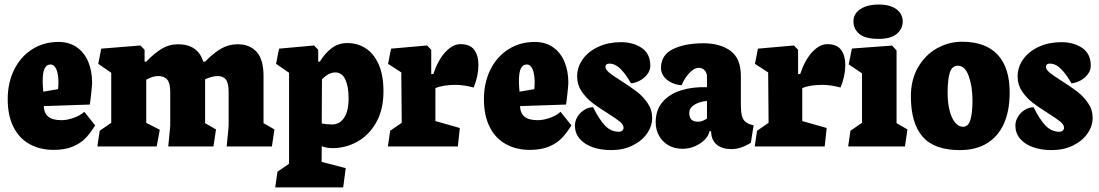

<svg xmlns="http://www.w3.org/2000/svg" viewBox="-20 -650 4878 852"><path d="M402.3 -93.8 354 -153.8Q335.9 -137.2 306.9 -127Q277.8 -116.7 252.4 -116.7Q213.4 -116.7 194.3 -132.3Q175.3 -147.9 174.3 -179.2L378.4 -186Q380.9 -199.7 384.8 -235.6Q388.7 -271.5 388.7 -283.2Q388.7 -335.4 371.3 -376.5Q354 -417.5 320.3 -440.7Q286.6 -463.9 239.3 -463.9Q174.3 -463.9 123 -431.4Q71.8 -398.9 43 -341.1Q14.2 -283.2 14.2 -210Q14.2 -137.2 39.8 -86.4Q65.4 -35.6 111.6 -10.3Q157.7 15.1 218.3 15.1Q268.6 15.1 303.5 0.2Q338.4 -14.6 360.4 -37.8Q382.3 -61 402.3 -93.8ZM239.3 -284.2Q239.3 -270 237.8 -254.4L171.9 -243.2Q169.4 -272.5 169.4 -289.6Q169.4 -328.6 178 -346.2Q186.5 -363.8 203.6 -363.8Q221.2 -363.8 230.2 -342.3Q239.3 -320.8 239.3 -284.2Z M735.4 -241.2V-92.3L733.4 -69.8L726.6 0H927.2L938.5 -75.7L890.1 -103.5V-298.3Q921.9 -312.5 946.3 -312.5Q970.7 -312.5 982.7 -296.6Q994.6 -280.8 994.6 -241.2V-92.3L992.7 -69.8L985.8 0H1186.5L1197.8 -75.7L1149.4 -103.5V-313Q1149.4 -385.7 1118.9 -419.7Q1088.4 -453.6 1034.7 -453.6Q995.1 -453.6 961.4 -434.3Q927.7 -415 890.1 -376.5H881.8Q869.6 -416 841.1 -434.8Q812.5 -453.6 770 -453.6Q731.4 -453.6 698.7 -434.3Q666 -415 628.9 -376.5H621.6V-429.2L603 -448.2L429.2 -434.1L416 -366.7L473.6 -327.1V-105L422.4 -69.8L412.1 0H675.3L689 -74.2L628.9 -105V-296.4Q657.7 -312.5 681.6 -312.5Q709 -312.5 722.2 -296.6Q735.4 -280.8 735.4 -241.2Z M1407.7 -1.5 1407.2 68.4 1514.2 96.2 1502.9 181.6H1201.2L1211.4 111.8L1262.7 76.7V-327.1L1205.1 -366.7L1218.3 -434.1L1373.5 -448.2L1392.1 -429.2V-376.5H1399.4Q1420.9 -412.6 1451.2 -435.8Q1481.4 -459 1521 -459Q1564.5 -459 1600.6 -437Q1636.7 -415 1659.2 -366.9Q1681.6 -318.8 1681.6 -244.1Q1681.6 -162.6 1648.9 -105.7Q1616.2 -48.8 1564.7 -20.8Q1513.2 7.3 1457 7.3Q1426.8 7.3 1407.7 -1.5ZM1408.7 -297.9 1407.7 -102.1Q1431.6 -97.7 1453.6 -97.7Q1486.8 -97.7 1506.8 -127Q1526.9 -156.2 1526.9 -214.4Q1526.9 -266.6 1512.2 -297.6Q1497.6 -328.6 1467.3 -328.6Q1438.5 -328.6 1408.7 -297.9Z M1701.2 0H2011.7L2020.5 -82L1912.1 -112.8V-258.8Q1944.8 -273.4 2002.4 -273.4Q2036.6 -273.4 2082 -261.7Q2103 -313.5 2103 -361.8Q2103 -403.3 2084.5 -428.7Q2065.9 -454.1 2022.9 -454.1Q1989.3 -454.1 1956.5 -419.2Q1923.8 -384.3 1902.8 -321.3H1893.6V-429.2L1875 -448.2L1715.3 -434.1L1702.1 -366.7L1760.7 -328.6L1762.7 -105L1711.4 -69.8Z M2515.6 -93.8 2467.3 -153.8Q2449.2 -137.2 2420.2 -127Q2391.1 -116.7 2365.7 -116.7Q2326.7 -116.7 2307.6 -132.3Q2288.6 -147.9 2287.6 -179.2L2491.7 -186Q2494.1 -199.7 2498 -235.6Q2502 -271.5 2502 -283.2Q2502 -335.4 2484.6 -376.5Q2467.3 -417.5 2433.6 -440.7Q2399.9 -463.9 2352.5 -463.9Q2287.6 -463.9 2236.3 -431.4Q2185.1 -398.9 2156.2 -341.1Q2127.4 -283.2 2127.4 -210Q2127.4 -137.2 2153.1 -86.4Q2178.7 -35.6 2224.9 -10.3Q2271 15.1 2331.5 15.1Q2381.8 15.1 2416.7 0.2Q2451.7 -14.6 2473.6 -37.8Q2495.6 -61 2515.6 -93.8ZM2352.5 -284.2Q2352.5 -270 2351.1 -254.4L2285.2 -243.2Q2282.7 -272.5 2282.7 -289.6Q2282.7 -328.6 2291.3 -346.2Q2299.8 -363.8 2316.9 -363.8Q2334.5 -363.8 2343.5 -342.3Q2352.5 -320.8 2352.5 -284.2Z M2874 -127Q2874 -163.1 2853.5 -192.9Q2833 -222.7 2805.2 -243.9Q2777.3 -265.1 2734.9 -292Q2698.7 -314.9 2682.6 -328.4Q2666.5 -341.8 2666.5 -354.5Q2666.5 -360.4 2671.1 -364Q2675.8 -367.7 2684.1 -367.7Q2710.9 -367.7 2735.4 -342.3Q2759.8 -316.9 2779.8 -280.3Q2798.8 -281.7 2818.8 -292.2Q2838.9 -302.7 2852.3 -320.3Q2865.7 -337.9 2865.7 -358.4Q2865.7 -411.1 2828.1 -437Q2790.5 -462.9 2734.9 -462.9Q2680.7 -462.9 2636.2 -442.9Q2591.8 -422.9 2566.4 -387.9Q2541 -353 2541 -310.1Q2541 -273.9 2561 -244.4Q2581.1 -214.8 2608.4 -193.8Q2635.7 -172.9 2677.2 -147Q2714.4 -123.5 2730.5 -110.4Q2746.6 -97.2 2747.1 -83.5Q2747.1 -75.7 2741.5 -70.6Q2735.8 -65.4 2726.1 -65.4Q2690.4 -65.4 2664.3 -93.3Q2638.2 -121.1 2611.8 -174.3Q2590.8 -173.8 2572.3 -162.1Q2553.7 -150.4 2542.5 -131.8Q2531.2 -113.3 2531.2 -92.3Q2531.2 -59.6 2551.8 -34.9Q2572.3 -10.3 2608.9 2.9Q2645.5 16.1 2691.9 16.1Q2745.1 16.1 2786.6 -4.2Q2828.1 -24.4 2851.1 -57.4Q2874 -90.3 2874 -127Z M3009.8 10.3Q3038.1 10.3 3064.2 -1.2Q3090.3 -12.7 3107.7 -30.8Q3125 -48.8 3128.4 -67.9H3135.3L3135.7 -61.5Q3138.2 -26.4 3161.6 -7.3Q3185.1 11.7 3226.1 11.7Q3267.1 11.7 3312 -16.6L3324.2 -93.8L3310.5 -97.7Q3295.4 -102.5 3286.1 -111.1Q3276.9 -119.6 3272.2 -136.7Q3267.6 -153.8 3267.6 -182.6V-313Q3267.6 -390.6 3221.7 -424.3Q3175.8 -458 3102.1 -458Q3019 -458 2966.1 -431.9Q2913.1 -405.8 2913.1 -348.1Q2913.1 -329.6 2923.8 -313.2Q2934.6 -296.9 2955.3 -285.6Q2976.1 -274.4 3004.4 -271.5Q3017.1 -302.7 3038.8 -325.9Q3060.5 -349.1 3080.6 -349.1Q3096.2 -349.1 3106.7 -337.9Q3117.2 -326.7 3117.2 -311V-263.2Q3054.2 -265.1 3002.7 -249.3Q2951.2 -233.4 2920.4 -197.8Q2889.6 -162.1 2889.6 -107.4Q2889.6 -75.2 2904.1 -48.3Q2918.5 -21.5 2945.6 -5.6Q2972.7 10.3 3009.8 10.3ZM3117.2 -201.7V-124Q3097.2 -109.9 3077.1 -109.9Q3057.6 -109.9 3048.1 -119.4Q3038.6 -128.9 3038.6 -149.4Q3038.6 -166.5 3052.2 -178.2Q3065.9 -189.9 3084.7 -195.8Q3103.5 -201.7 3117.2 -201.7Z M3329.1 0H3639.6L3648.4 -82L3540 -112.8V-258.8Q3572.8 -273.4 3630.4 -273.4Q3664.6 -273.4 3710 -261.7Q3731 -313.5 3731 -361.8Q3731 -403.3 3712.4 -428.7Q3693.8 -454.1 3650.9 -454.1Q3617.2 -454.1 3584.5 -419.2Q3551.8 -384.3 3530.8 -321.3H3521.5V-429.2L3502.9 -448.2L3343.3 -434.1L3330.1 -366.7L3388.7 -328.6L3390.6 -105L3339.4 -69.8Z M3985.8 -555.2Q3985.8 -575.7 3974.1 -592.8Q3962.4 -609.9 3938.5 -619.9Q3914.6 -629.9 3880.4 -629.9Q3844.2 -629.9 3818.6 -620.1Q3793 -610.4 3780 -593.5Q3767.1 -576.7 3767.1 -555.7Q3767.1 -521 3793.5 -499.3Q3819.8 -477.5 3879.4 -477.5Q3933.1 -477.5 3959.5 -499.8Q3985.8 -522 3985.8 -555.2ZM3939 -447.8 3760.3 -434.6 3746.1 -364.3 3805.2 -324.7V-105L3753.9 -69.8L3743.7 0H3995.6L4006.8 -75.7L3958.5 -103.5V-425.8Z M4460.4 -239.7Q4460.4 -350.6 4406.7 -407.7Q4353 -464.8 4249 -464.8Q4189.9 -464.8 4137.7 -435.5Q4085.4 -406.2 4053.7 -351.1Q4022 -295.9 4022 -222.7Q4022 -104 4073.7 -43.9Q4125.5 16.1 4238.8 16.1Q4309.6 16.1 4359.1 -13.7Q4408.7 -43.5 4434.6 -100.8Q4460.4 -158.2 4460.4 -239.7ZM4295.4 -204.1Q4295.4 -146 4285.6 -116.7Q4275.9 -87.4 4253.9 -87.4Q4233.9 -87.4 4218.3 -106.2Q4202.6 -125 4193.8 -159.2Q4185.1 -193.4 4185.1 -238.8Q4185.1 -299.3 4195.1 -328.9Q4205.1 -358.4 4230.5 -358.4Q4262.2 -358.4 4278.8 -312.3Q4295.4 -266.1 4295.4 -204.1Z M4828.6 -127Q4828.6 -163.1 4808.1 -192.9Q4787.6 -222.7 4759.8 -243.9Q4731.9 -265.1 4689.5 -292Q4653.3 -314.9 4637.2 -328.4Q4621.1 -341.8 4621.1 -354.5Q4621.1 -360.4 4625.7 -364Q4630.4 -367.7 4638.7 -367.7Q4665.5 -367.7 4689.9 -342.3Q4714.4 -316.9 4734.4 -280.3Q4753.4 -281.7 4773.4 -292.2Q4793.5 -302.7 4806.9 -320.3Q4820.3 -337.9 4820.3 -358.4Q4820.3 -411.1 4782.7 -437Q4745.1 -462.9 4689.5 -462.9Q4635.3 -462.9 4590.8 -442.9Q4546.4 -422.9 4521 -387.9Q4495.6 -353 4495.6 -310.1Q4495.6 -273.9 4515.6 -244.4Q4535.6 -214.8 4563 -193.8Q4590.3 -172.9 4631.8 -147Q4668.9 -123.5 4685.1 -110.4Q4701.2 -97.2 4701.7 -83.5Q4701.7 -75.7 4696 -70.6Q4690.4 -65.4 4680.7 -65.4Q4645 -65.4 4618.9 -93.3Q4592.8 -121.1 4566.4 -174.3Q4545.4 -173.8 4526.9 -162.1Q4508.3 -150.4 4497.1 -131.8Q4485.8 -113.3 4485.8 -92.3Q4485.8 -59.6 4506.3 -34.9Q4526.9 -10.3 4563.5 2.9Q4600.1 16.1 4646.5 16.1Q4699.7 16.1 4741.2 -4.2Q4782.7 -24.4 4805.7 -57.4Q4828.6 -90.3 4828.6 -127Z"/></svg>

Font: Neuton ExtraBold
Style: Regular
Weight: 800
Designer: Brian M Zick
Foundry: Brian M Zick
Version: Version 1.560